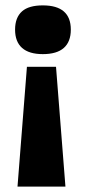

<svg xmlns="http://www.w3.org/2000/svg" viewBox="-20 -560 319 713"><path d="M80 -312H188L223 133H45ZM139 -540Q243 -540 243 -450Q243 -405 217 -382Q191 -359 139 -359Q88 -359 62 -382Q36 -405 36 -450Q36 -495 62 -518Q87 -540 139 -540Z"/></svg>

Font: Bricolage Grotesque 36pt ExtraBold
Style: Regular
Weight: 800
Designer: Mathieu Triay
Foundry: Atelier Triay
Version: Version 1.000;gftools[0.9.30]